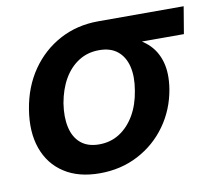

<svg xmlns="http://www.w3.org/2000/svg" viewBox="-65 -604 779 692"><g transform="rotate(-10 324.5 -258.5)"><path d="M247.6 11.2Q169.9 11.2 117.7 -22.7Q65.4 -56.6 43.7 -117.7Q22 -178.7 35.2 -259.8Q48.3 -340.8 90.3 -401.4Q132.3 -461.9 195.6 -495.6Q258.8 -529.3 336.4 -529.3H648.9L632.3 -430.2H412.1L320.3 -426.3Q278.8 -426.3 246.1 -405.5Q213.4 -384.8 191.9 -347.7Q170.4 -310.5 161.6 -260.3Q153.8 -210.4 162.4 -172.4Q170.9 -134.3 196.3 -113Q221.7 -91.8 263.2 -91.8Q305.2 -91.8 338.1 -113Q371.1 -134.3 393.1 -172.1Q415 -210 422.9 -260.3Q431.6 -310.5 422.6 -347.7Q413.6 -384.8 388.2 -405.5Q362.8 -426.3 321.3 -426.3L326.7 -467.3Q380.9 -467.3 425.3 -454.1Q469.7 -440.9 500.2 -413.8Q530.8 -386.7 543.2 -344.5Q555.7 -302.2 546.4 -244.1Q534.2 -170.9 492.9 -113Q451.7 -55.2 388.4 -22Q325.2 11.2 247.6 11.2Z"/></g></svg>

Font: Inter 24pt SemiBold
Style: Italic
Weight: 600
Italic angle: -9.3988°
Designer: Rasmus Andersson
Foundry: rsms
Version: Version 4.001;git-66647c0bb